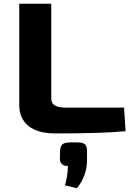

<svg xmlns="http://www.w3.org/2000/svg" viewBox="-20 -710 709 1026"><path d="M254 -690V-183Q254 -135 329 -135H643L651 -9Q532 3 277 3Q180 3 131.5 -37.5Q83 -78 83 -146V-690ZM356 51H393Q422 51 433.5 61Q445 71 445 96V146Q445 229 391 296L327 280Q341 239 343 177Q300 177 300 137L301 96Q302 71 314 61Q326 51 356 51Z"/></svg>

Font: Exo 2 Expanded
Style: Bold
Weight: 700
Width: 7
Designer: Natanael Gama
Version: Version 1.001;PS 001.001;hotconv 1.0.70;makeotf.lib2.5.58329